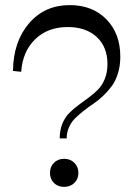

<svg xmlns="http://www.w3.org/2000/svg" viewBox="-20 -728 535 752"><path d="M213.9 -186Q213.9 -217.8 224.1 -243.2Q234.4 -268.6 251 -285.2Q267.6 -301.8 287.4 -316.4Q307.1 -331.1 327.1 -345.7Q347.2 -360.4 363.8 -377.2Q380.4 -394 390.6 -419.4Q400.9 -444.8 400.9 -477.1Q400.9 -543.9 358.9 -583Q316.9 -622.1 245.1 -622.1Q167.5 -622.1 118.2 -574.7Q68.8 -527.3 63 -446.8L30.8 -450.2Q32.2 -564.9 93.5 -636.5Q154.8 -708 252.9 -708Q342.3 -708 396.7 -652.3Q451.2 -596.7 451.2 -505.9Q451.2 -470.7 442.1 -441.2Q433.1 -411.6 418.5 -391.6Q403.8 -371.6 384.8 -353.3Q365.7 -335 346.2 -322Q326.7 -309.1 307.6 -293.9Q288.6 -278.8 273.9 -264.4Q259.3 -250 250.2 -229.7Q241.2 -209.5 241.2 -186ZM175.8 -50.8Q175.8 -75.2 191.4 -90.6Q207 -106 231 -106Q255.4 -106 271.2 -90.3Q287.1 -74.7 287.1 -50.8Q287.1 -26.9 271.2 -11.5Q255.4 3.9 231 3.9Q206.5 3.9 191.2 -11.5Q175.8 -26.9 175.8 -50.8Z"/></svg>

Font: Ribes
Style: Regular
Weight: 400
Designer: Luigi Gorlero
Foundry: Collletttivo
Version: Version 2.100;Glyphs 3.2 (3217)